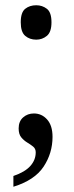

<svg xmlns="http://www.w3.org/2000/svg" viewBox="-20 -557 281 731"><path d="M118 -406Q93 -406 76 -420.5Q59 -435 59 -472Q59 -510 76 -523.5Q93 -537 118 -537Q141 -537 158.5 -523.5Q176 -510 176 -472Q176 -435 158.5 -420.5Q141 -406 118 -406ZM31 113Q75 98 95.5 75Q116 52 116 23Q116 9 106 1Q96 -7 83.5 -14.5Q71 -22 61 -34Q51 -46 51 -68Q51 -95 68 -110Q85 -125 109 -125Q139 -125 159.5 -102Q180 -79 180 -36Q180 26 146 77.5Q112 129 31 154Z"/></svg>

Font: Noto Serif SemiCondensed
Style: Regular
Weight: 400
Width: 4
Designer: Monotype Design Team
Foundry: Monotype Imaging Inc.
Version: Version 2.013